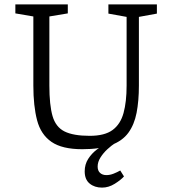

<svg xmlns="http://www.w3.org/2000/svg" viewBox="-20 -668 784 875"><path d="M355 12Q263 12 214.5 -21.5Q166 -55 149 -120Q132 -185 132 -278V-593L50 -607V-648H289V-607L205 -593V-278Q205 -189 219.5 -139Q234 -89 274 -69Q314 -49 389 -49Q457 -49 493 -75.5Q529 -102 543 -153Q557 -204 557 -278V-591L474 -606V-648H695V-606L613 -591V-278Q613 -208 602.5 -154Q592 -100 565 -63Q538 -26 487 -7Q436 12 355 12ZM445 187Q411 187 388.5 168.5Q366 150 366 113Q366 81 382 56Q398 31 422 13Q446 -5 469 -16H505Q488 -5 469.5 12Q451 29 438 49.5Q425 70 425 91Q425 110 436 120Q447 130 465 130Q481 130 497.5 123.5Q514 117 528 109L545 136Q531 152 503 169.5Q475 187 445 187Z"/></svg>

Font: Faustina Light Light
Style: Regular
Weight: 300
Version: Version 1.200